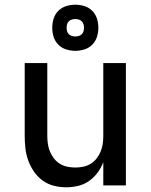

<svg xmlns="http://www.w3.org/2000/svg" viewBox="-20 -788 640 816"><path d="M261 8Q235 8 209 1.5Q183 -5 161.5 -20.5Q140 -36 124.5 -58.5Q109 -81 100 -106Q91 -131 88 -157.5Q85 -184 85 -210V-520H181V-210Q181 -193 183.5 -176Q186 -159 192.5 -143.5Q199 -128 209.5 -114.5Q220 -101 234.5 -92Q249 -83 266 -79.5Q283 -76 300 -76Q317 -76 334 -79.5Q351 -83 365.5 -92Q380 -101 390.5 -114.5Q401 -128 407.5 -143.5Q414 -159 416.5 -176Q419 -193 419 -210V-520H515V0H419V-99Q410 -75 394.5 -54Q379 -33 358 -18.5Q337 -4 312 2Q287 8 261 8ZM300 -572Q280 -572 261 -578Q242 -584 228 -598Q214 -612 208 -631Q202 -650 202 -670Q202 -690 208 -709Q214 -728 228 -742Q242 -756 261 -762Q280 -768 300 -768Q320 -768 339 -762Q358 -756 372 -742Q386 -728 392 -709Q398 -690 398 -670Q398 -650 392 -631Q386 -612 372 -598Q358 -584 339 -578Q320 -572 300 -572ZM300 -633Q307 -633 314.5 -635Q322 -637 327.5 -642.5Q333 -648 335 -655.5Q337 -663 337 -670Q337 -677 335 -684.5Q333 -692 327.5 -697.5Q322 -703 314.5 -705Q307 -707 300 -707Q293 -707 285.5 -705Q278 -703 272.5 -697.5Q267 -692 265 -684.5Q263 -677 263 -670Q263 -663 265 -655.5Q267 -648 272.5 -642.5Q278 -637 285.5 -635Q293 -633 300 -633Z"/></svg>

Font: Iosevka Medium Extended
Style: Regular
Weight: 500
Width: 7
Monospace: yes
Designer: Belleve Invis
Foundry: Belleve Invis
Version: Version 32.5.0; ttfautohint (v1.8.4)